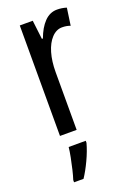

<svg xmlns="http://www.w3.org/2000/svg" viewBox="-148 -601 600 877"><g transform="rotate(-20 152.0 -163.0)"><path d="M249 -547Q273 -547 295 -540L283 -456Q266 -463 243 -463Q215 -463 192.5 -439Q170 -415 158 -374Q146 -333 146 -280V0H65V-537H128L139 -445H144Q161 -492 187.5 -519.5Q214 -547 249 -547ZM168 71Q158 108 138.5 149.5Q119 191 99 221H53V210Q59 192 65.5 164.5Q72 137 77.5 109Q83 81 85 61H168Z"/></g></svg>

Font: Noto Sans Ethiopic ExtraCondensed
Style: Regular
Weight: 400
Width: 2
Designer: Monotype Design Team
Foundry: Monotype Imaging Inc.
Version: Version 2.102; ttfautohint (v1.8.4.7-5d5b)